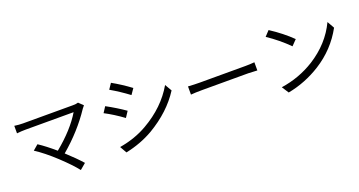

<svg xmlns="http://www.w3.org/2000/svg" viewBox="-45 -1445 4039 2161"><g transform="rotate(-20 1975.0 -364.5)"><path d="M929 -634Q913 -616 904 -603Q758 -383 540 -199Q647 -101 718 -21L647 39Q585 -41 459 -159Q330 -279 224 -347L287 -401Q370 -347 478 -254Q690 -428 793 -601H214Q170 -601 113 -595V-685Q167 -677 214 -677H812Q854 -677 876 -685Z M1301 -768Q1412 -706 1518 -627L1471 -559Q1367 -637 1256 -701ZM1151 -53Q1339 -85 1486 -170Q1737 -314 1865 -536L1913 -454Q1779 -244 1529 -96Q1377 -9 1197 28ZM1150 -543Q1273 -476 1370 -408L1324 -338Q1212 -420 1106 -475Z M2102 -433Q2177 -428 2241 -428H2789Q2842 -428 2897 -433V-335L2790 -340H2241Q2154 -340 2102 -335Z M3171 -719Q3317 -624 3424 -519L3362 -455Q3249 -568 3114 -658ZM3091 -63Q3308 -95 3491 -209Q3719 -353 3825 -577L3873 -492Q3753 -272 3537 -136Q3352 -20 3144 19Z"/></g></svg>

Font: 思源黑体R
Style: Regular
Weight: 400
Designer: Ryoko NISHIZUKA  (kana & ideographs); Paul D. Hunt (Latin, Greek & Cyrillic); Wenlong ZHANG  (bopomofo); Sandoll Communi
Foundry: Adobe Systems Incorporated
Version: Version 1.00 June 24, 2014, initial release